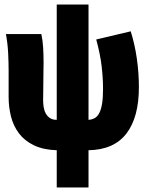

<svg xmlns="http://www.w3.org/2000/svg" viewBox="-20 -650 640 846"><path d="M230 176V12Q170 10 129 -10Q88 -30 63.5 -62.5Q39 -95 28.5 -136.5Q18 -178 18 -223V-340Q18 -370 16 -414Q14 -458 6 -500H162Q168 -474 170 -442Q172 -410 172 -374Q172 -359 171.5 -337.5Q171 -316 171 -292.5Q171 -269 170.5 -247Q170 -225 170 -208Q170 -193 172.5 -177.5Q175 -162 182 -149.5Q189 -137 200.5 -129.5Q212 -122 230 -122V-630H370V-122Q386 -123 398 -130Q410 -137 418 -153Q426 -169 430 -194.5Q434 -220 434 -258Q434 -305 428 -357.5Q422 -410 404 -476L556 -512Q574 -455 583 -391.5Q592 -328 592 -266Q592 -133 537 -61.5Q482 10 370 12V176Z"/></svg>

Font: Source Code Pro Black
Style: Regular
Weight: 900
Monospace: yes
Designer: Paul D. Hunt, Teo Tuominen
Foundry: Adobe Systems Incorporated
Version: Version 2.030;PS 1.000;hotconv 16.6.51;makeotf.lib2.5.65220